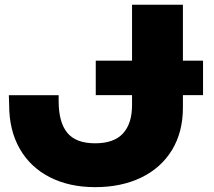

<svg xmlns="http://www.w3.org/2000/svg" viewBox="-20 -770 899 807"><path d="M833.4 -515V-370.2H382.5V-515ZM226.5 -370V-345.5Q226.5 -256.3 262.7 -212Q298.9 -167.7 379.9 -167.7Q459 -167.7 497 -209.2Q535 -250.7 535 -328.4V-750H748.8V-317.5Q748.8 -214.8 702.8 -139.3Q656.7 -63.9 573.2 -23.6Q489.7 16.6 379.9 16.6Q271.4 16.6 189.5 -25.1Q107.7 -66.8 63.1 -144.6Q18.5 -222.3 18.5 -328.4L17.2 -370Z"/></svg>

Font: Unbounded Variable
Style: Regular
Weight: 400
Designer: Luke Prowse, Jean-Baptiste Morizot, Fátima Lázaro, Florian Runge
Foundry: NaN
Version: Version 1.600;FEAKit 1.0